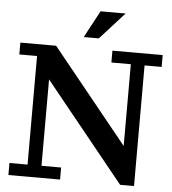

<svg xmlns="http://www.w3.org/2000/svg" viewBox="-58 -931 881 985"><g transform="rotate(5 382.0 -439.0)"><path d="M345.2 -738.8 419.9 -877.9H548.8L422.9 -738.8ZM22 0V-62H115.2V-621.1H23.9V-682.1H208L598.1 -200.2V-621.1H498V-682.1H756.8V-621.1H668.9V0H597.2L187 -506.8V-62H288.1V0Z"/></g></svg>

Font: Montagu Slab 144pt Medium
Style: Regular
Weight: 500
Designer: Florian Karsten
Foundry: Florian Karsten
Version: Version 1.000